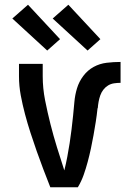

<svg xmlns="http://www.w3.org/2000/svg" viewBox="-20 -789 540 809"><path d="M192 0Q177 -38 162.5 -76Q148 -114 134.5 -152.5Q121 -191 108.5 -229.5Q96 -268 85.5 -307.5Q75 -347 67.5 -387Q60 -427 60 -468V-520H160V-468Q160 -417 170 -366.5Q180 -316 192.5 -266.5Q205 -217 220 -168.5Q235 -120 251 -71Q258 -99 263.5 -128Q269 -157 273.5 -186Q278 -215 281.5 -244Q285 -273 288 -302Q291 -331 293.5 -360Q296 -389 304.5 -417Q313 -445 331 -469Q349 -493 374.5 -507Q400 -521 429.5 -524.5Q459 -528 488 -528V-440Q475 -440 461 -438Q447 -436 435.5 -429Q424 -422 415.5 -411Q407 -400 402.5 -387Q398 -374 395.5 -360.5Q393 -347 392 -333H391Q388 -304 383.5 -275.5Q379 -247 374 -219Q369 -191 363 -163Q357 -135 349.5 -107Q342 -79 332.5 -52Q323 -25 308 0ZM349 -576 202 -711 268 -769 403 -624ZM179 -576 32 -711 98 -769 233 -624Z"/></svg>

Font: Iosevka Term Curly Semibold
Style: Regular
Weight: 600
Designer: Belleve Invis
Foundry: Belleve Invis
Version: Version 32.3.0